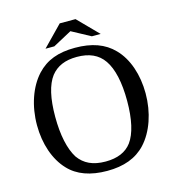

<svg xmlns="http://www.w3.org/2000/svg" viewBox="-128 -998 1020 1116"><g transform="rotate(-15 382.0 -440.0)"><path d="M548 -769 429 -890H334L216 -769H269L382 -830L495 -769ZM711 -368C711 -480 677 -582 614 -646C559 -703 483 -730 382 -730C281 -730 209 -703 153 -643C90 -575 53 -468 53 -352C53 -239 88 -138 149 -74C201 -18 279 10 380 10C480 10 556 -18 611 -77C674 -145 711 -252 711 -368ZM168 -372C168 -482 186 -561 223 -610C258 -654 308 -676 379 -676C452 -676 506 -653 541 -602C577 -550 596 -465 596 -354C596 -243 577 -160 541 -111C508 -67 456 -45 385 -45C308 -45 257 -70 222 -119C187 -174 168 -261 168 -372Z"/></g></svg>

Font: Domine
Style: Regular
Weight: 400
Designer: Pablo Impallari, Rodrigo Fuenzalida, Brenda Gallo
Foundry: Pablo Impallari, Rodrigo Fuenzalida, Brenda Gallo
Version: Version 2.000